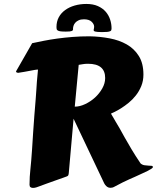

<svg xmlns="http://www.w3.org/2000/svg" viewBox="-20 -899 779 953"><path d="M321.3 -39.1Q320.8 -34.7 319.6 -30.5Q318.4 -26.4 313 -23.9Q311 -22.9 293.7 -16.8Q276.4 -10.7 253.7 -2.7Q231 5.4 208.7 13.4Q186.5 21.5 174.8 25.9Q168.9 28.3 160.4 31Q151.9 33.7 143.6 33.7Q136.7 33.7 131.6 30.3Q126.5 26.9 126.5 17.6Q126.5 -3.9 127.7 -21.7Q128.9 -39.6 130.9 -59.1Q132.8 -78.6 135 -102.3Q137.2 -126 139.2 -158.7Q141.6 -201.7 144.5 -241.5Q147.5 -281.2 150.4 -324.2L157.2 -407.7Q158.7 -428.2 160.2 -449.5Q161.6 -470.7 163.1 -493.2L168.5 -552.7Q168.5 -553.7 165.5 -553.7Q161.6 -553.7 152.3 -552Q143.1 -550.3 130.4 -547.9Q117.7 -545.4 102.3 -542.7Q86.9 -540 70.8 -537.6Q66.9 -537.6 63.2 -539.3Q59.6 -541 59.6 -543.5Q59.6 -545.4 60.5 -546.4L139.6 -684.6Q166.5 -690.4 197.5 -696.5Q228.5 -702.6 264.2 -707.5Q299.8 -712.4 339.8 -715.6Q379.9 -718.8 424.8 -718.8Q475.6 -717.8 523.7 -708.7Q571.8 -699.7 609.1 -678.5Q646.5 -657.2 669.2 -620.8Q691.9 -584.5 691.9 -528.8Q691.9 -498 681.4 -472.2Q670.9 -446.3 654.5 -425.5Q638.2 -404.8 618.7 -388.9Q599.1 -373 581.3 -361.8Q563.5 -350.6 549.8 -344Q536.1 -337.4 531.2 -335.4Q531.2 -334.5 532 -333Q532.7 -331.5 535.2 -327.4Q537.6 -323.2 542.2 -315.7Q546.9 -308.1 554.2 -294.9Q562 -283.2 572.8 -263.7Q583.5 -244.1 598.4 -217.5Q613.3 -190.9 632.8 -158.2Q652.3 -125.5 677.7 -87.9Q686 -80.6 696.8 -78.9Q707.5 -77.1 716.8 -76.9Q726.1 -76.7 732.4 -75.9Q738.8 -75.2 738.8 -69.8Q738.8 -65.9 730.7 -60.8Q722.7 -55.7 711.9 -50.3Q701.2 -44.9 690.2 -40Q679.2 -35.2 673.3 -32.2Q661.6 -26.4 648.9 -21Q636.2 -15.6 621.6 -9Q606.9 -2.4 589.1 6.3Q571.3 15.1 548.8 27.3Q543 30.8 537.8 32Q532.7 33.2 528.3 33.2Q519.5 33.2 513.2 29.1Q506.8 24.9 502.4 19Q498 13.2 495.4 7.1Q492.7 1 490.7 -2.9L345.2 -309.6ZM351.1 -369.6Q376 -369.6 402.8 -382.3Q429.7 -395 451.7 -415Q473.6 -435.1 487.8 -460.4Q502 -485.8 502 -511.7Q502 -582.5 417 -582.5Q400.9 -582.5 390.1 -580.3Q379.4 -578.1 370.6 -577.1ZM445.3 -752.9Q445.8 -755.4 446.5 -758.8Q447.3 -762.2 447.3 -766.1Q447.3 -779.3 434.6 -791.3Q421.9 -803.2 396.5 -803.2Q380.9 -803.2 370.4 -798.3Q359.9 -793.5 353.5 -786.1Q347.2 -778.8 344.7 -770.5Q342.3 -762.2 342.3 -754.9Q342.3 -754.4 342.5 -754.2Q342.8 -753.9 342.8 -753.4Q342.3 -751 341.1 -748.8Q339.8 -746.6 336.2 -745.1Q332.5 -743.7 325.7 -742.9Q318.8 -742.2 306.6 -742.2Q290 -742.2 280.8 -743.4Q271.5 -744.6 266.8 -747.6Q262.2 -750.5 261.2 -754.6Q260.3 -758.8 260.3 -764.6Q260.3 -792 271.7 -813.2Q283.2 -834.5 303.5 -849.1Q323.7 -863.8 350.8 -871.6Q377.9 -879.4 408.7 -879.4Q441.9 -879.4 465.6 -868.9Q489.3 -858.4 504.4 -841.1Q519.5 -823.7 526.6 -802Q533.7 -780.3 533.7 -757.8Q533.7 -752.9 532.5 -749.5Q531.2 -746.1 526.4 -743.9Q521.5 -741.7 512.2 -740.7Q502.9 -739.7 486.3 -739.7Q473.1 -739.7 465.1 -740.5Q457 -741.2 452.4 -742.4Q447.8 -743.7 446.3 -745.6Q444.8 -747.6 444.8 -750Q444.8 -751 445.1 -751.5Q445.3 -752 445.3 -752.9Z"/></svg>

Font: Carter One
Style: Regular
Weight: 400
Designer: vernon adams
Foundry: vernon adams
Version: Version 1.000